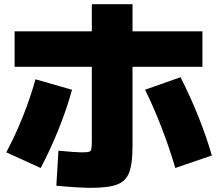

<svg xmlns="http://www.w3.org/2000/svg" viewBox="-20 -840 1040 920"><path d="M250 50 260 -118Q342 -110 370 -110Q397 -110 406 -112.5Q415 -115 417.5 -125Q420 -135 420 -165V-520H50V-690H420V-820H615V-690H950V-520H615V-140Q615 -55 599 -13.5Q583 28 541.5 44Q500 60 415 60Q358 60 250 50ZM150 -460 325 -410Q301 -321 261.5 -222.5Q222 -124 175 -35L10 -110Q53 -190 89.5 -281.5Q126 -373 150 -460ZM845 -470Q890 -382 929.5 -284Q969 -186 995 -95L820 -35Q793 -128 754 -229Q715 -330 675 -410Z"/></svg>

Font: Enso Black
Style: Regular
Weight: 900
Designer: Coji Morishita
Foundry: UNDERFOREST DESIGN
Version: Version 1.000